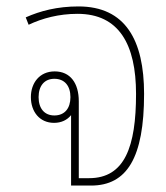

<svg xmlns="http://www.w3.org/2000/svg" viewBox="-20 -577 516 597"><path d="M201 0H263C375 0 428 -87 428 -285C428 -452 370 -557 224 -557C158 -557 105 -543 60 -523L69 -500C111 -520 163 -534 221 -534C350 -534 403 -439 403 -285C403 -121 368 -23 257 -23H225V-262C225 -318 199 -355 150 -355C103 -355 76 -319 76 -275C76 -230 103 -195 148 -195C171 -195 189 -204 201 -219ZM149 -218C118 -218 100 -240 100 -275C100 -310 118 -332 149 -332C181 -332 199 -310 199 -275C199 -240 181 -218 149 -218Z"/></svg>

Font: Noto Sans Thai Looped SemiCondensed Thin
Style: Regular
Weight: 100
Width: 4
Designer: Sasikarn Vongin, Ben Mitchell
Foundry: The Fontpad Ltd
Version: Version 1.001